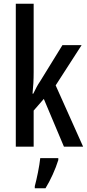

<svg xmlns="http://www.w3.org/2000/svg" viewBox="-20 -780 464 1021"><path d="M159 -396V-760H64V0H159V-192L213 -254L320 0H422L276 -326L414 -540H312L193 -347C179 -327 170 -308 157 -282H153C157 -320 159 -355 159 -396ZM290 71V61H194C190 102 175 174 165 210V221H222C248 179 275 120 290 71Z"/></svg>

Font: Noto Sans Sinhala UI ExtraCondensed Medium
Style: Regular
Weight: 500
Width: 2
Designer: Jelle Bosma - Monotype Design Team
Foundry: Monotype Imaging Inc.
Version: Version 2.006